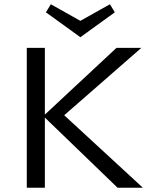

<svg xmlns="http://www.w3.org/2000/svg" viewBox="-20 -883 719 903"><path d="M520 -825 358 -708 196 -825 219 -863 358 -785 497 -863ZM652 0H533L191 -330V0H106V-658H191V-344L528 -658H645L282 -341Z"/></svg>

Font: EauTestInfant Medium
Style: Regular
Weight: 500
Designer: Christian Thalmann (Catharsis Fonts)
Version: Version 0.001;PS 000.001;hotconv 1.0.88;makeotf.lib2.5.64775